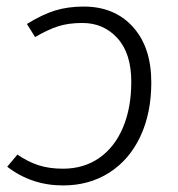

<svg xmlns="http://www.w3.org/2000/svg" viewBox="-20 -554 543 585"><path d="M441 -303Q441 -209 407.5 -138Q374 -67 313 -28Q252 11 172 11Q76 11 2 -46L33 -83Q65 -61 97.5 -50.5Q130 -40 172 -40Q235 -40 282 -72.5Q329 -105 354.5 -165Q380 -225 380 -305Q380 -391 338 -437.5Q296 -484 231 -484Q189 -484 157.5 -474Q126 -464 87 -441L62 -481Q109 -510 148 -522Q187 -534 235 -534Q329 -534 385 -472Q441 -410 441 -303Z"/></svg>

Font: FiraGO Light
Style: Italic
Weight: 300
Italic angle: -8°
Designer: bBox Type GmbH
Foundry: bBox Type GmbH
Version: Version 1.001